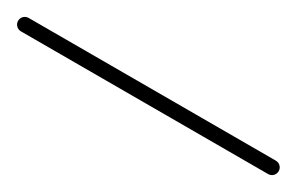

<svg xmlns="http://www.w3.org/2000/svg" viewBox="-11 -186 575 372"><g transform="rotate(30 276.5 0.0)"><path d="M0 -15C-8.3 -15 -15 -8.3 -15 0C-15 8.3 -8.3 15 0 15C184.3 15 368.7 15 553 15C561.3 15 568 8.3 568 0C568 -8.3 561.3 -15 553 -15C368.7 -15 184.3 -15 0 -15Z"/></g></svg>

Font: FRB American Cursive Just Baseline
Style: Italic
Weight: 400
Italic angle: -25°
Version: Version 2.0;Modular Font Editor K font №1